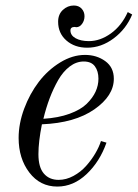

<svg xmlns="http://www.w3.org/2000/svg" viewBox="-20 -668 502 700"><path d="M191.9 -588.9Q191.9 -615.7 209.2 -631.8Q226.6 -647.9 249 -647.9Q267.1 -647.9 277.6 -636.5Q288.1 -625 288.1 -608.9Q288.1 -593.3 279.3 -581.1Q270.5 -568.8 257.8 -568.8Q256.8 -568.8 255.1 -569.3Q253.4 -569.8 252.9 -569.8Q236.8 -569.8 236.8 -557.1Q236.8 -539.1 255.6 -528.6Q274.4 -518.1 304.2 -518.1Q345.2 -518.1 384.3 -546.1Q423.3 -574.2 445.8 -624L461.9 -615.2Q439.9 -562 394.5 -528.1Q349.1 -494.1 297.9 -494.1Q252 -494.1 221.9 -520.5Q191.9 -546.9 191.9 -588.9ZM348.1 -153.8 368.2 -147.9Q343.8 -78.6 295.7 -33.2Q247.6 12.2 189 12.2Q126 12.2 86.9 -39.1Q47.9 -90.3 47.9 -165Q47.9 -217.3 68.1 -271.7Q88.4 -326.2 121.3 -369.4Q154.3 -412.6 199.2 -440.2Q244.1 -467.8 290 -467.8Q332.5 -467.8 363.8 -445.1Q395 -422.4 395 -380.9Q395 -318.8 324 -269.3Q252.9 -219.7 132.8 -214.8Q120.1 -151.4 120.1 -106Q120.1 -58.1 139.9 -35.2Q159.7 -12.2 193.8 -12.2Q221.2 -12.2 247.8 -26.6Q274.4 -41 293.9 -63Q313.5 -85 327.4 -108.6Q341.3 -132.3 348.1 -153.8ZM285.2 -443.8Q258.3 -443.8 234.1 -425.5Q210 -407.2 192.1 -376Q174.3 -344.7 161.1 -309.8Q147.9 -274.9 138.2 -234.9Q192.9 -238.3 233.6 -253.2Q274.4 -268.1 296.4 -289.8Q318.4 -311.5 328.6 -334.2Q338.9 -356.9 338.9 -380.9Q338.9 -408.7 325.9 -426.3Q313 -443.8 285.2 -443.8Z"/></svg>

Font: Flanker Steampunk
Style: Italic
Weight: 400
Italic angle: -12°
Designer: Alexey Kryukov, Leonardo Di Lena
Foundry: Alexey Kryukov, Leonardo Di Lena
Version: 1.210